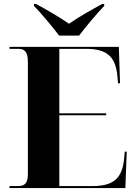

<svg xmlns="http://www.w3.org/2000/svg" viewBox="-20 -951 693 971"><path d="M279 -771H380C414 -816 470 -883 507 -921V-931H497C454 -908 379 -866 329 -831C279 -866 205 -908 162 -931H152V-921C189 -883 245 -816 279 -771ZM28 0H614L621 -184H611L608 -151C599 -49 554 -10 448 -10H280V-368H517V-378H280V-704H414C521 -704 565 -665 574 -564L577 -530H587L581 -714H28V-704H70C99 -704 121 -696 121 -639V-70C121 -17 98 -10 70 -10H28Z"/></svg>

Font: Noto Serif Display
Style: Bold
Weight: 700
Designer: Monotype Design Team
Foundry: Monotype Imaging Inc.
Version: Version 2.009